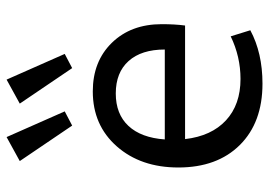

<svg xmlns="http://www.w3.org/2000/svg" viewBox="-134 -652 797 568"><g transform="rotate(-90 264.0 -368.5)"><path d="M346 -553 241 -708 312 -747 388 -575ZM176 -553 71 -708 142 -747 218 -575ZM300 10Q185 10 118.5 -57Q52 -124 52 -239Q52 -350 114.5 -421Q177 -492 277 -492Q366 -492 421 -435.5Q476 -379 476 -288Q476 -249 472 -219H136Q145 -141 191.5 -98Q238 -55 314 -55Q380 -55 440 -84L458 -26Q391 10 300 10ZM271 -424Q210 -424 175 -386.5Q140 -349 135 -279H401Q401 -348 367 -386Q333 -424 271 -424Z"/></g></svg>

Font: Cantarell
Style: Regular
Weight: 400
Designer: Dave Crossland, Nikolaus Waxweiler, Florian Fecher, Jacques Le Bailly, Eben Sorkin, Alexei Vanyashin, Alexios Zavras, Em
Version: Version 0.303